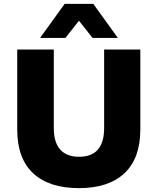

<svg xmlns="http://www.w3.org/2000/svg" viewBox="-20 -961 815 992"><path d="M388 11Q234 11 151.5 -65.5Q69 -142 69 -292V-705H258V-298Q258 -225 291.5 -188Q325 -151 388 -151Q454 -151 486 -188.5Q518 -226 518 -298V-705H705V-292Q705 -143 623 -66Q541 11 388 11ZM187 -765 314 -941H462L589 -765H458L388 -854L318 -765Z"/></svg>

Font: Nunito Sans 9pt Black
Style: Regular
Weight: 900
Version: Version 3.101;gftools[0.9.27]